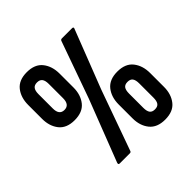

<svg xmlns="http://www.w3.org/2000/svg" viewBox="-172 -814 974 974"><g transform="rotate(-45 315.0 -327.5)"><path d="M157.9 0Q146.8 0 151.4 -12.7L279.5 -343.7L388.2 -649.1Q391 -656.2 399 -656.2H471.7Q484.6 -656.2 477.8 -643.3L356.5 -331.1L240.6 -7.2Q238.4 0 230.3 0ZM151.5 -316.6Q94.3 -316.6 66.7 -351.3Q39.2 -386 39.2 -438.5V-537.9Q39.2 -591 66.7 -626Q94.3 -661 151.5 -661Q209.2 -661 236.8 -626Q264.4 -591 264.4 -537.9V-438.5Q264.4 -386 236.8 -351.3Q209.2 -316.6 151.5 -316.6ZM151.5 -390.1Q188.6 -390.1 188.6 -437.5V-540.1Q188.6 -564.1 179.9 -575.8Q171.2 -587.5 151.5 -587.5Q132.3 -587.5 123.6 -575.8Q114.9 -564.1 114.9 -540.1V-437.5Q114.9 -390.1 151.5 -390.1ZM478.4 6Q421.2 6 393.3 -28.7Q365.5 -63.4 365.5 -115.9V-215.3Q365.5 -268.4 393.3 -303.4Q421.2 -338.4 478.4 -338.4Q536.2 -338.4 563.7 -303.4Q591.3 -268.4 591.3 -215.3V-115.9Q591.3 -63.4 563.7 -28.7Q536.2 6 478.4 6ZM478.4 -67.5Q498.2 -67.5 506.5 -79.2Q514.9 -90.9 514.9 -114.9V-217.5Q514.9 -241.5 506.5 -253.2Q498.2 -264.9 478.4 -264.9Q458.6 -264.9 450.2 -253.2Q441.9 -241.5 441.9 -217.5V-114.9Q441.9 -90.9 450.2 -79.2Q458.6 -67.5 478.4 -67.5Z"/></g></svg>

Font: Sofia Sans Extra Condensed
Style: Regular
Weight: 400
Designer: Botio Nikoltchev, Ani Petrova
Foundry: lettersoup
Version: Version 4.101